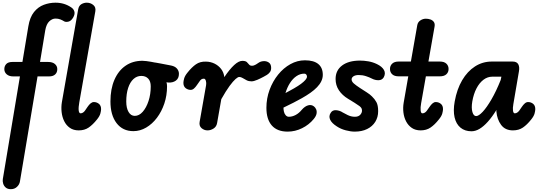

<svg xmlns="http://www.w3.org/2000/svg" viewBox="-24 -948 3931 1396"><path d="M55 427.5Q31 427.5 17.2 415.2Q3.5 403 -1.2 386Q-6 369 -3.5 354L121 -392.5H72Q42.5 -392.5 25 -407.5Q7.5 -422.5 7.5 -445.5Q7.5 -468 21.8 -482.8Q36 -497.5 65.5 -497.5H139L182 -756Q193 -823 223.2 -860.5Q253.5 -898 294.8 -913.2Q336 -928.5 379.5 -928.5Q412 -928.5 440.8 -919.8Q469.5 -911 495 -893.5Q511.5 -882.5 516.8 -864Q522 -845.5 508.5 -821.5Q493.5 -795 472.8 -790.5Q452 -786 440.5 -794Q430.5 -800.5 415 -806.8Q399.5 -813 379.5 -813Q356 -813 334.5 -793Q313 -773 305 -727.5L267 -497.5H326.5Q357.5 -497.5 375 -482.8Q392.5 -468 392.5 -445.5Q392.5 -421 377 -406.8Q361.5 -392.5 333 -392.5H249L121 371Q117.5 393.5 99.5 410.5Q81.5 427.5 55 427.5Z M548.5 0Q510 0 483.8 -18.5Q457.5 -37 442.8 -67Q428 -97 424 -133.2Q420 -169.5 426 -205.5L544.5 -880.5Q549.5 -907 568 -917.8Q586.5 -928.5 607 -928.5Q633.5 -928.5 654 -912Q674.5 -895.5 669 -865L552.5 -203.5Q549.5 -186.5 548.2 -171.8Q547 -157 548 -146.5Q549 -136 552.5 -130Q556 -124 561.5 -124Q571.5 -124 580 -129.8Q588.5 -135.5 594.5 -144.5L613 -171.5Q623 -186.5 634.5 -196.2Q646 -206 658.5 -206Q679 -206 695 -193.2Q711 -180.5 711 -154.5Q711 -142.5 705.8 -122.8Q700.5 -103 681 -79Q650.5 -41 620.5 -20.5Q590.5 0 548.5 0Z M946 5.5Q868 5.5 823.5 -52.8Q779 -111 779 -210.5Q779 -301 807.8 -367.5Q836.5 -434 888.8 -470Q941 -506 1011.5 -506Q1024 -506 1040.8 -503.8Q1057.5 -501.5 1073.5 -498.8Q1089.5 -496 1098.5 -494Q1101.5 -494 1110.8 -492.2Q1120 -490.5 1145.2 -486Q1170.5 -481.5 1220.5 -471.5Q1249 -465.5 1263 -449Q1277 -432.5 1277 -411.5Q1277 -378 1254.5 -361.8Q1232 -345.5 1198 -348L1186.5 -350Q1188.5 -343.5 1189.5 -335.8Q1190.5 -328 1190.5 -319.5Q1190.5 -254 1170.8 -195.2Q1151 -136.5 1117 -91.5Q1083 -46.5 1038.8 -20.5Q994.5 5.5 946 5.5ZM956 -105.5Q987.5 -105.5 1013.8 -135.2Q1040 -165 1056 -213.8Q1072 -262.5 1072 -320Q1072 -357 1053.5 -376.5Q1035 -396 1003.5 -396Q971 -396 946.2 -373.2Q921.5 -350.5 907.8 -308.8Q894 -267 894 -210Q894 -162 910.8 -133.8Q927.5 -105.5 956 -105.5Z M1485 0Q1460.5 0 1441.5 -16.2Q1422.5 -32.5 1427.5 -61.5L1474.5 -329Q1476 -336.5 1475.5 -344.8Q1475 -353 1473 -360Q1471 -367 1467.5 -371.5Q1464 -376 1458.5 -376Q1446.5 -376 1439.2 -370.5Q1432 -365 1426.5 -356L1407.5 -329Q1397.5 -314 1386.2 -304.2Q1375 -294.5 1362.5 -294.5Q1342 -294.5 1325.8 -307.2Q1309.5 -320 1309.5 -346Q1309.5 -358 1315 -377.8Q1320.5 -397.5 1340 -421Q1370.5 -459.5 1400.8 -480.5Q1431 -501.5 1473.5 -500Q1507 -499.5 1535.8 -485.5Q1564.5 -471.5 1583.8 -446.5Q1603 -421.5 1607 -387.5Q1645.5 -444.5 1678.5 -475Q1711.5 -505.5 1738 -505.5Q1761 -505.5 1770.5 -496.8Q1780 -488 1786.8 -479Q1793.5 -470 1808 -470Q1822 -470 1836.8 -479Q1851.5 -488 1859 -493.5Q1873 -502.5 1893.8 -503.5Q1914.5 -504.5 1931 -493Q1947.5 -481.5 1947.5 -454.5Q1947.5 -435.5 1938.2 -423.2Q1929 -411 1916.2 -403.2Q1903.5 -395.5 1892 -389.5Q1872 -378.5 1846.5 -367.5Q1821 -356.5 1804.5 -356.5Q1784.5 -356.5 1769 -364.5Q1753.5 -372.5 1740.5 -380.5Q1727.5 -388.5 1715.5 -388.5Q1706 -388.5 1688.5 -373.2Q1671 -358 1645 -322.8Q1619 -287.5 1585 -227L1554.5 -53.5Q1550 -27 1528.8 -13.5Q1507.5 0 1485 0Z M2067.5 9Q1991.5 9 1952.2 -35.8Q1913 -80.5 1913 -164Q1913 -232.5 1936 -294.8Q1959 -357 1998.2 -405.5Q2037.5 -454 2087.8 -481.8Q2138 -509.5 2193 -509.5Q2257.5 -509.5 2290.2 -482.5Q2323 -455.5 2323 -404Q2323 -380 2312.2 -357.5Q2301.5 -335 2281.2 -314Q2261 -293 2233 -273.2Q2205 -253.5 2170.5 -234Q2146.5 -220 2110.5 -201.8Q2074.5 -183.5 2037 -165.5Q2037 -157 2038 -149.8Q2039 -142.5 2040.5 -136Q2044 -120.5 2053.5 -109.8Q2063 -99 2076.5 -99Q2101 -99 2125.8 -112.2Q2150.5 -125.5 2170 -149.5Q2192 -175 2215.8 -182Q2239.5 -189 2258.5 -174.5Q2268 -167.5 2274.2 -154.2Q2280.5 -141 2277.8 -122.8Q2275 -104.5 2257 -82.5Q2222.5 -40.5 2172.2 -15.8Q2122 9 2067.5 9ZM2051.5 -271.5Q2067 -279.5 2083 -288.5Q2099 -297.5 2114.5 -306Q2144 -323 2164.5 -338.2Q2185 -353.5 2196.5 -366.8Q2208 -380 2208 -391Q2208 -399 2203 -405.8Q2198 -412.5 2188.5 -412.5Q2158 -412.5 2131.2 -394.2Q2104.5 -376 2084.2 -344.2Q2064 -312.5 2051.5 -271.5Z M2555 9Q2526 9 2489.8 -0.5Q2453.5 -10 2425 -29Q2388 -52.5 2376.5 -77.8Q2365 -103 2379.5 -126Q2392 -148.5 2419 -146.8Q2446 -145 2467.5 -130.5Q2478 -124 2503.8 -111.5Q2529.5 -99 2556 -99Q2582 -99 2595 -113.2Q2608 -127.5 2608 -143Q2608 -154.5 2603.8 -161.8Q2599.5 -169 2590 -176.5Q2575.5 -187 2553.8 -200.8Q2532 -214.5 2507 -229.5Q2464.5 -255 2440.2 -291.5Q2416 -328 2416 -373.5Q2416 -436.5 2463.5 -472Q2511 -507.5 2594 -507.5Q2623 -507.5 2655.5 -501.8Q2688 -496 2717.5 -481.5Q2753.5 -464 2767.5 -439.5Q2781.5 -415 2766.5 -386.5Q2754.5 -365.5 2729 -364.8Q2703.5 -364 2678 -377.5Q2662 -386 2637 -394.2Q2612 -402.5 2584.5 -402.5Q2560.5 -402.5 2546.5 -393.5Q2532.5 -384.5 2532.5 -370.5Q2532.5 -355.5 2548.5 -341.2Q2564.5 -327 2594.5 -307.5Q2618 -292 2642.2 -276.8Q2666.5 -261.5 2680.5 -247Q2700 -228.5 2712.8 -205.5Q2725.5 -182.5 2725.5 -139.5Q2725.5 -96 2704.5 -62.2Q2683.5 -28.5 2645.2 -9.8Q2607 9 2555 9Z M3034.5 0Q2996.5 0 2970.2 -18Q2944 -36 2928.8 -65.2Q2913.5 -94.5 2909.2 -130Q2905 -165.5 2911 -201L2944.5 -393H2874.5Q2843.5 -393 2827.5 -408Q2811.5 -423 2811.5 -446.5Q2811.5 -470 2827.5 -485.2Q2843.5 -500.5 2874 -500.5H2963.5L3010 -765.5Q3014 -787.5 3032.8 -799.8Q3051.5 -812 3072 -812Q3089.5 -812 3105.5 -806.5Q3121.5 -801 3130.5 -788.2Q3139.5 -775.5 3135.5 -753.5L3091 -500.5H3174Q3205.5 -500.5 3221.5 -485.2Q3237.5 -470 3237.5 -446.5Q3237.5 -423 3221.5 -408Q3205.5 -393 3174 -393H3072.5L3038 -197.5Q3035 -182 3034.2 -168.5Q3033.5 -155 3034.5 -145Q3035.5 -135 3038.5 -129.5Q3041.5 -124 3047.5 -124Q3057.5 -124 3066 -129.8Q3074.5 -135.5 3080.5 -144.5L3099.5 -171.5Q3109.5 -186.5 3120.8 -196.2Q3132 -206 3144 -206Q3165 -206 3181 -193.2Q3197 -180.5 3197 -154.5Q3197 -142.5 3191.8 -122.8Q3186.5 -103 3166.5 -79Q3136.5 -41 3106.2 -20.5Q3076 0 3034.5 0Z M3404 6.5Q3356 6.5 3324.2 -19.8Q3292.5 -46 3281.2 -94.8Q3270 -143.5 3282 -210Q3298 -299.5 3336.2 -364.5Q3374.5 -429.5 3429.8 -465Q3485 -500.5 3551.5 -500.5H3703Q3733.5 -500.5 3744.2 -480.8Q3755 -461 3749 -428.5L3708.5 -191Q3706 -176.5 3705.2 -164.5Q3704.5 -152.5 3705.8 -143.5Q3707 -134.5 3710.2 -129.2Q3713.5 -124 3719 -124Q3728.5 -124 3737 -129.8Q3745.5 -135.5 3752 -144.5L3770.5 -171.5Q3780.5 -186.5 3791.8 -196.2Q3803 -206 3815.5 -206Q3836.5 -206 3852.2 -193.2Q3868 -180.5 3868 -154.5Q3868 -142.5 3862.8 -122.8Q3857.5 -103 3838 -79Q3808 -41 3777.8 -20.5Q3747.5 0 3705.5 0Q3649 0 3619.5 -40Q3590 -80 3585 -137.5L3585.5 -148.5Q3554 -97.5 3523 -63Q3492 -28.5 3462.5 -11Q3433 6.5 3404 6.5ZM3438 -104Q3456.5 -104 3485.8 -135.2Q3515 -166.5 3549.2 -225.2Q3583.5 -284 3616.5 -366.5L3621.5 -390.5H3555.5Q3520.5 -390.5 3491 -368Q3461.5 -345.5 3440.5 -305.2Q3419.5 -265 3410 -210.5Q3402 -163 3410.8 -133.5Q3419.5 -104 3438 -104Z"/></svg>

Font: Edu AU VIC WA NT Pre SemiBold
Style: Regular
Weight: 600
Designer: Tina and Corey Anderson, Eben Sorkin, Mirko Velimirovic
Foundry: Google for Education
Version: Version 1.001